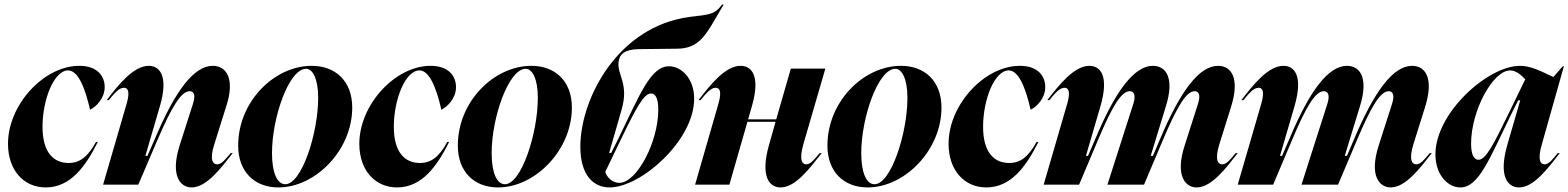

<svg xmlns="http://www.w3.org/2000/svg" viewBox="-20 -808 6862 840"><path d="M15 -179C15 -63 84 12 180 12C288 12 354 -79 408 -187H400C364 -122 330 -95 280 -95C213 -95 166 -143 166 -253C166 -374 217 -500 278 -500C320 -500 351 -429 374 -328C401 -341 438 -378 438 -427C438 -475 406 -520 327 -520C171 -520 15 -349 15 -179Z M534 -354 431 0H585L666 -189C734 -348 774 -409 810 -409C826 -409 838 -396 824 -353L766 -172C724 -39 769 12 818 12C884 12 947 -73 998 -138H989C966 -111 950 -89 930 -89C912 -89 895 -108 918 -178L971 -347C1008 -463 971 -520 911 -520C829 -520 747 -413 657 -199L625 -126H616L680 -345C717 -472 681 -520 631 -520C564 -520 498 -437 447 -370H456C479 -398 500 -424 522 -424C539 -424 550 -410 534 -354Z M1521 -337C1521 -456 1445 -520 1344 -520C1180 -520 1022 -364 1022 -171C1022 -56 1094 12 1198 12C1361 12 1521 -152 1521 -337ZM1170 -138C1170 -294 1244 -507 1319 -507C1348 -507 1372 -463 1372 -380C1372 -225 1300 -2 1228 -2C1193 -2 1170 -51 1170 -138Z M1552 -179C1552 -63 1621 12 1717 12C1825 12 1891 -79 1945 -187H1937C1901 -122 1867 -95 1817 -95C1750 -95 1703 -143 1703 -253C1703 -374 1754 -500 1815 -500C1857 -500 1888 -429 1911 -328C1938 -341 1975 -378 1975 -427C1975 -475 1943 -520 1864 -520C1708 -520 1552 -349 1552 -179Z M2482 -337C2482 -456 2406 -520 2305 -520C2141 -520 1983 -364 1983 -171C1983 -56 2055 12 2159 12C2322 12 2482 -152 2482 -337ZM2131 -138C2131 -294 2205 -507 2280 -507C2309 -507 2333 -463 2333 -380C2333 -225 2261 -2 2189 -2C2154 -2 2131 -51 2131 -138Z M2828 -399C2845 -399 2860 -383 2860 -329C2860 -183 2764 -8 2690 -8C2658 -8 2635 -33 2628 -56L2694 -193C2764 -338 2797 -399 2828 -399ZM2519 -166C2519 -39 2578 12 2647 12C2784 12 3017 -193 3017 -376C3017 -465 2961 -518 2907 -518C2827 -518 2781 -398 2684 -199L2654 -139H2645L2700 -330C2732 -442 2680 -479 2686 -536C2690 -571 2713 -592 2774 -593L2945 -595C3032 -596 3065 -650 3106 -720L3146 -788H3139C3116 -758 3102 -748 3054 -741L2997 -734C2682 -692 2519 -376 2519 -166Z M3123 -354 3021 0H3171L3250 -275H3373L3345 -176C3305 -37 3345 12 3395 12C3461 12 3523 -73 3575 -138H3566C3543 -111 3526 -89 3508 -89C3489 -89 3475 -108 3495 -178L3591 -508H3440L3376 -286H3253L3270 -345C3307 -474 3270 -520 3220 -520C3153 -520 3087 -436 3036 -370H3045C3068 -398 3089 -424 3111 -424C3128 -424 3139 -410 3123 -354Z M4099 -337C4099 -456 4023 -520 3922 -520C3758 -520 3600 -364 3600 -171C3600 -56 3672 12 3776 12C3939 12 4099 -152 4099 -337ZM3748 -138C3748 -294 3822 -507 3897 -507C3926 -507 3950 -463 3950 -380C3950 -225 3878 -2 3806 -2C3771 -2 3748 -51 3748 -138Z M4130 -179C4130 -63 4199 12 4295 12C4403 12 4469 -79 4523 -187H4515C4479 -122 4445 -95 4395 -95C4328 -95 4281 -143 4281 -253C4281 -374 4332 -500 4393 -500C4435 -500 4466 -429 4489 -328C4516 -341 4553 -378 4553 -427C4553 -475 4521 -520 4442 -520C4286 -520 4130 -349 4130 -179Z M4649 -354 4546 0H4701L4781 -189C4848 -349 4887 -409 4923 -409C4938 -409 4952 -396 4938 -353L4825 0H4985L5065 -189C5132 -348 5171 -409 5207 -409C5222 -409 5235 -396 5221 -353L5163 -172C5120 -39 5166 12 5215 12C5281 12 5344 -73 5395 -138H5386C5363 -111 5347 -89 5327 -89C5309 -89 5293 -108 5315 -178L5367 -344C5404 -465 5368 -520 5309 -520C5227 -520 5145 -412 5055 -199L5024 -126H5015L5014 -125L5081 -344C5119 -466 5082 -520 5024 -520C4943 -520 4861 -413 4772 -200L4740 -126H4731L4795 -345C4832 -474 4796 -520 4746 -520C4679 -520 4613 -436 4562 -370H4571C4594 -398 4615 -424 4637 -424C4654 -424 4665 -410 4649 -354Z M5498 -354 5395 0H5550L5630 -189C5697 -349 5736 -409 5772 -409C5787 -409 5801 -396 5787 -353L5674 0H5834L5914 -189C5981 -348 6020 -409 6056 -409C6071 -409 6084 -396 6070 -353L6012 -172C5969 -39 6015 12 6064 12C6130 12 6193 -73 6244 -138H6235C6212 -111 6196 -89 6176 -89C6158 -89 6142 -108 6164 -178L6216 -344C6253 -465 6217 -520 6158 -520C6076 -520 5994 -412 5904 -199L5873 -126H5864L5863 -125L5930 -344C5968 -466 5931 -520 5873 -520C5792 -520 5710 -413 5621 -200L5589 -126H5580L5644 -345C5681 -474 5645 -520 5595 -520C5528 -520 5462 -436 5411 -370H5420C5443 -398 5464 -424 5486 -424C5503 -424 5514 -410 5498 -354Z M6448 -109C6432 -109 6416 -125 6416 -179C6416 -325 6512 -500 6587 -500C6614 -500 6638 -477 6653 -461L6582 -315C6512 -171 6480 -109 6448 -109ZM6260 -133C6260 -42 6315 12 6369 12C6449 12 6495 -110 6592 -309L6622 -369H6631L6575 -176C6535 -38 6575 12 6626 12C6691 12 6753 -73 6804 -138H6795C6773 -111 6756 -89 6738 -89C6720 -89 6705 -107 6726 -178L6822 -518H6817L6776 -471C6719 -498 6676 -520 6630 -520C6489 -520 6260 -314 6260 -133Z"/></svg>

Font: Nyght Serif Bold Italic
Style: Regular
Weight: 700
Italic angle: -16°
Designer: Maksym Kobuzan
Version: Version 0.410;Glyphs 3.1.2 (3151)